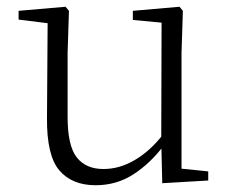

<svg xmlns="http://www.w3.org/2000/svg" viewBox="-20 -534 683 568"><path d="M263 14Q193 14 155.5 -30Q118 -74 119 -185L121 -478L140 -463L35 -476V-502L174 -514L184 -502L180 -377V-188Q180 -103 207 -68.5Q234 -34 286 -34Q334 -34 379.5 -61Q425 -88 463 -137L482 -103H464Q425 -51 375 -18.5Q325 14 263 14ZM460 8 457 -116V-117L458 -467L373 -475V-502L511 -514L521 -502L517 -377V-35L596 -27V0Z"/></svg>

Font: Noto Serif TC ExtraLight ExtraLight
Style: Regular
Weight: 250
Version: Version 2.003-H1;hotconv 1.1.1;makeotfexe 2.6.0